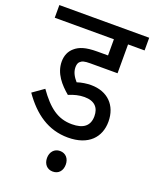

<svg xmlns="http://www.w3.org/2000/svg" viewBox="-150 -707 788 982"><g transform="rotate(20 244.5 -216.0)"><path d="M282 -224C338 -224 363 -195 363 -149C363 -96 330 -71 268 -71C190 -71 138 -112 79 -195L18 -152C84 -58 164 0 272 0C385 0 440 -63 440 -147C440 -236 383 -293 293 -293C270 -293 242 -289 218 -281C201 -301 186 -323 186 -352C186 -364 189 -376 196 -382C206 -392 219 -396 250 -396H399V-553H489V-622H0V-553H322V-465H264C199 -465 167 -453 143 -432C122 -414 110 -388 110 -355C110 -290 154 -242 198 -205C226 -217 254 -224 282 -224ZM208 134C208 167 228 190 259 190C291 190 310 167 310 134C310 102 291 78 259 78C228 78 208 102 208 134Z"/></g></svg>

Font: Noto Sans Condensed
Style: Italic
Weight: 400
Width: 3
Italic angle: -12°
Designer: Monotype Design Team
Foundry: Monotype Imaging Inc.
Version: Version 2.013